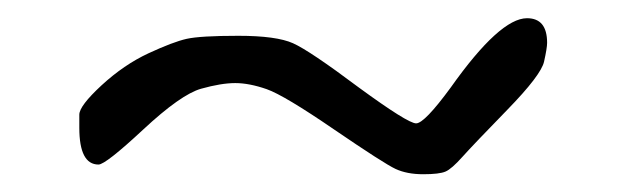

<svg xmlns="http://www.w3.org/2000/svg" viewBox="-20 -409 700 214"><path d="M567.4 -388.7Q589.8 -388.7 589.8 -361.3Q589.8 -355.5 586.4 -340.3Q583 -325.2 545.4 -286.6Q507.8 -248 495.6 -234.4Q483.4 -220.7 476.6 -217.8Q469.7 -214.8 451.7 -214.8Q433.6 -214.8 420.9 -220.7Q408.2 -226.6 352.5 -264.6Q296.9 -302.7 277.3 -309.6Q257.8 -316.4 242.2 -316.4Q226.6 -316.4 204.1 -310.1Q181.6 -303.7 139.6 -264.6Q97.7 -225.6 89.8 -225.6Q68.4 -225.6 68.4 -266.6Q68.4 -266.6 68.4 -281.2Q68.4 -291 93.3 -314Q118.2 -336.9 145.5 -349.6Q172.9 -362.3 188 -365.7Q203.1 -369.1 245.6 -369.1Q288.1 -369.1 306.6 -360.8Q325.2 -352.5 379.9 -311.5Q434.6 -271.5 443.8 -271.5Q453.1 -271.5 482.4 -311.5Q537.1 -388.7 567.4 -388.7Z"/></svg>

Font: Drukaatie burti
Style: Light
Weight: 300
Version: Version 0.14